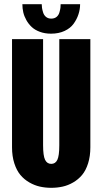

<svg xmlns="http://www.w3.org/2000/svg" viewBox="-20 -887 490 918"><path d="M363 -867Q363 -842.5 355.2 -818.8Q347.5 -795 332 -773.5Q316.5 -752 288.5 -739Q260.5 -726 224 -726Q194.5 -726 170.8 -734.8Q147 -743.5 131.8 -757.8Q116.5 -772 106 -790.8Q95.5 -809.5 91.2 -828.5Q87 -847.5 87 -867H179.5Q179.5 -858.5 180.8 -849.8Q182 -841 186 -827.8Q190 -814.5 200 -806.2Q210 -798 225 -798Q240.5 -798 250.5 -806.2Q260.5 -814.5 264.2 -828Q268 -841.5 269 -849.8Q270 -858 270 -867ZM37.5 -182.5V-700H186V-193Q186 -142.5 195.5 -123Q205 -103.5 225 -103.5Q245 -103.5 254.2 -122.8Q263.5 -142 263.5 -192.5V-700H412V-182.5Q412 -140 401.2 -106Q390.5 -72 372.5 -50.5Q354.5 -29 330 -14.8Q305.5 -0.5 279.5 5.2Q253.5 11 225 11Q196.5 11 170.8 5.2Q145 -0.5 120.2 -14.8Q95.5 -29 77.5 -50.5Q59.5 -72 48.5 -106Q37.5 -140 37.5 -182.5Z"/></svg>

Font: League Mono Condensed
Style: Bold
Weight: 700
Width: 1
Designer: Tyler Finck
Foundry: The League of Moveable Type / Tyler Finck
Version: Version 2.210